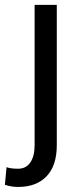

<svg xmlns="http://www.w3.org/2000/svg" viewBox="-57 -548 329 782"><path d="M174.3 -528.3H84V43.5C84 73.4 78.1 96.8 66.4 113.8C54.7 130.7 38.2 139.2 17.1 139.2C-4.7 139.2 -20.5 137 -30.3 132.8L-37.1 204.6C-20.2 210.4 -2.1 213.4 17.1 213.4C66.6 213.4 105.1 198.9 132.8 169.9C160.5 141 174.3 98.8 174.3 43.5Z"/></svg>

Font: Roboto1
Style: rg
Weight: 400
Designer: Google
Version: Version 2.137; 2017